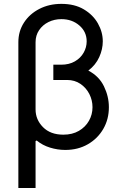

<svg xmlns="http://www.w3.org/2000/svg" viewBox="-20 -757 625 982"><path d="M322.4 -348H252.8V-426.1H292.6Q333.8 -426.1 363.1 -443.2Q392.4 -460.2 407.8 -487.6Q423.3 -514.9 423.3 -545.5Q423.3 -594.5 385.8 -626.8Q348.4 -659.1 294 -659.1Q257.8 -659.1 227.8 -644.2Q197.8 -629.3 179.9 -602.6Q161.9 -576 161.9 -541.2V-197.4Q161.9 -145.2 199.9 -106.7Q237.9 -68.2 304 -68.2Q350.1 -68.2 383.5 -87.7Q416.9 -107.2 435 -139.2Q453.1 -171.2 453.1 -208.8Q453.1 -244.3 437 -276.1Q420.8 -307.9 391.5 -327.9Q362.2 -348 322.4 -348ZM294 -737.2Q361.5 -737.2 408.7 -709.2Q456 -681.1 480.8 -637.1Q505.7 -593 505.7 -545.5Q505.7 -505.3 487.6 -465Q469.5 -424.7 431.8 -396Q486.5 -367.5 511.7 -315.5Q536.9 -263.5 536.9 -208.8Q536.9 -147 508.2 -97.5Q479.4 -47.9 429 -19Q378.6 9.9 313.9 9.9Q274.5 9.9 236 -2Q197.4 -13.8 167.6 -38.4L161.9 -35.5V204.5H73.9V-541.2Q73.9 -597.3 102.8 -641.7Q131.7 -686.1 181.6 -711.6Q231.5 -737.2 294 -737.2Z"/></svg>

Font: Inter UI
Style: Regular
Weight: 400
Designer: Rasmus Andersson
Foundry: rsms
Version: Version 2.2